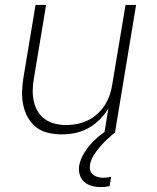

<svg xmlns="http://www.w3.org/2000/svg" viewBox="-20 -540 640 783"><path d="M232 8Q203 8 175.5 1.5Q148 -5 127 -21.5Q106 -38 93 -62Q80 -86 74.5 -113Q69 -140 70 -168.5Q71 -197 76 -226L125 -520H168L118 -219Q114 -196 113.5 -172.5Q113 -149 118 -126.5Q123 -104 134.5 -85Q146 -66 164 -53.5Q182 -41 204.5 -35.5Q227 -30 251 -30Q272 -30 294.5 -34.5Q317 -39 338 -49Q359 -59 377 -75.5Q395 -92 407.5 -111.5Q420 -131 427.5 -153Q435 -175 438 -197L492 -520H535L449 0H406L422 -98Q407 -73 386 -52Q365 -31 339.5 -17Q314 -3 286.5 2.5Q259 8 232 8ZM391 223Q372 223 354 218Q336 213 323 201.5Q310 190 305 172Q300 154 303 135Q308 109 323.5 83.5Q339 58 359.5 37.5Q380 17 404 0Q428 -17 454 -29L449 0Q432 14 416.5 28.5Q401 43 387 59.5Q373 76 361.5 94.5Q350 113 347 132Q345 144 348 155Q351 166 359.5 172.5Q368 179 379 182Q390 185 401 185Q409 185 417 184Q425 183 433 181L427 219Q418 221 409 222Q400 223 391 223Z"/></svg>

Font: Iosevka SS04 XLt Ex Obl
Style: Regular
Weight: 200
Width: 7
Italic angle: -9°
Monospace: yes
Designer: Belleve Invis
Foundry: Belleve Invis
Version: Version 19.0.0; ttfautohint (v1.8.4)